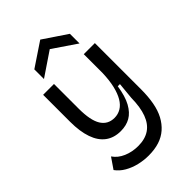

<svg xmlns="http://www.w3.org/2000/svg" viewBox="-272 -856 1126 1126"><g transform="rotate(-45 291.0 -292.5)"><path d="M263 173Q223 173 183.5 163.5Q144 154 111 135Q78 116 57 87L103 20Q126 54 168 72Q210 90 259 90Q316 90 353.5 65Q391 40 410 -11Q429 -62 430 -139L440 -243H422Q411 -170 387 -126.5Q363 -83 329 -63.5Q295 -44 249 -44Q193 -44 154.5 -72.5Q116 -101 96.5 -157Q77 -213 77 -293V-517H167V-312Q167 -215 195 -170Q223 -125 278 -125Q307 -125 331.5 -139.5Q356 -154 373.5 -183.5Q391 -213 401.5 -257Q412 -301 414 -361V-517H506V-134Q506 -74 497 -25Q488 24 468.5 60.5Q449 97 420 122.5Q391 148 352 160.5Q313 173 263 173ZM146 -579V-659L294 -758L441 -659V-579L294 -679Z"/></g></svg>

Font: Bricolage Grotesque 17pt
Style: Regular
Weight: 400
Version: Version 1.001;gftools[0.9.33.dev8+g029e19f]